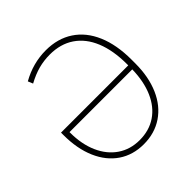

<svg xmlns="http://www.w3.org/2000/svg" viewBox="-191 -867 1027 1027"><g transform="rotate(-45 323.0 -353.5)"><path d="M51.8 -329.1V-347.7H560.5V-357.4Q560.5 -460.4 530.3 -534.2Q500 -607.9 442.6 -646.7Q385.3 -685.5 304.7 -685.5Q260.3 -685.5 219 -674.6Q177.7 -663.6 131.8 -638.7L120.1 -667Q208 -716.8 305.7 -716.8Q395 -716.8 460.2 -673.8Q525.4 -630.9 560.1 -549.8Q594.7 -468.8 594.7 -357.4V-328.1Q594.7 -227.1 561.3 -150.4Q527.8 -73.7 465.8 -32Q403.8 9.8 321.3 9.8Q239.7 9.8 179 -31.5Q118.2 -72.8 85 -149.4Q51.8 -226.1 51.8 -329.1ZM321.3 -21.5Q393.6 -21.5 446.8 -57.4Q500 -93.3 529.3 -160.2Q558.6 -227.1 560.5 -317.4H85.9V-313.5Q85.9 -226.1 115.2 -159.9Q144.5 -93.8 197.8 -57.6Q251 -21.5 321.3 -21.5Z"/></g></svg>

Font: Pretendard GOV Thin
Style: Regular
Weight: 100
Designer: Base glyphs from Inter by Rasmus Andersson; Hangeul glyphs from Noto Sans CJK(Source Han Sans) by Jang Soo-young and Kan
Foundry: Kil Hyung-jin
Version: Version 1.309